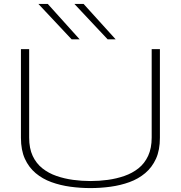

<svg xmlns="http://www.w3.org/2000/svg" viewBox="-20 -951 924 981"><path d="M87 -247V-700H129V-248Q129 -193 147 -154.5Q165 -116 196.5 -91Q228 -66 268.5 -52Q309 -38 353.5 -32Q398 -26 442 -26Q487 -26 531 -32Q575 -38 615.5 -52Q656 -66 687.5 -91Q719 -116 737 -155Q755 -194 755 -248V-700H797V-247Q797 -184 777 -140Q757 -96 722 -66.5Q687 -37 641.5 -20.5Q596 -4 545 3Q494 10 442 10Q390 10 339 3Q288 -4 242.5 -20.5Q197 -37 162 -66.5Q127 -96 107 -140Q87 -184 87 -247ZM530 -750 360 -931H407L571 -750ZM346 -750 176 -931H224L387 -750Z"/></svg>

Font: Georama Expanded ExtraLight
Style: Regular
Weight: 250
Width: 7
Designer: Jean-Baptiste Levee
Foundry: Production Type
Version: Version 1.001